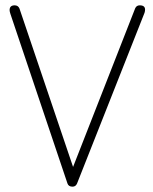

<svg xmlns="http://www.w3.org/2000/svg" viewBox="-20 -694 574 720"><path d="M252 6Q237 6 233 -6L19 -642Q16 -651 16 -656Q16 -674 35 -674Q48 -674 53 -662L254 -68L487 -663Q492 -674 504 -674Q524 -674 524 -658Q524 -652 522 -646L269 -6Q264 6 252 6Z"/></svg>

Font: Comic Neue Light
Style: Regular
Weight: 300
Designer: Craig Rozynski
Foundry: Craig Rozynski
Version: Version 2.003